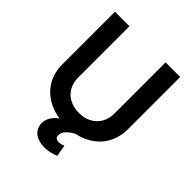

<svg xmlns="http://www.w3.org/2000/svg" viewBox="-252 -874 1228 1228"><g transform="rotate(45 361.5 -260.5)"><path d="M524.9 -263.5C524.5 -171.9 460.9 -106.5 361.5 -106.5C261 -106.5 197.8 -171.9 198.2 -263.5V-727.3H66.8V-252.1C65.7 -115.1 155.9 -16 299 6.4C258.2 35.2 239 70.7 238.6 105.8C239 168.3 287.6 206 360.8 206C399.1 206 438.9 194.6 457.4 184.7L444.6 107.2C435 111.2 421.2 116.8 403.4 117.2C379.3 116.8 368.3 106.9 368.6 87.4C368.3 53.3 398.4 27.3 438.6 3.9C571.7 -23.1 656.2 -120 657 -252.1V-727.3H524.9Z"/></g></svg>

Font: Riot Sans 2.0
Style: Bold
Weight: 600
Designer: Rasmus Andersson
Foundry: rsms
Version: Version 3.006;hotconv 1.0.109;makeotfexe 2.5.65596